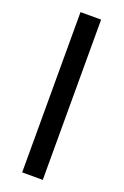

<svg xmlns="http://www.w3.org/2000/svg" viewBox="-138 -744 507 788"><g transform="rotate(20 115.0 -350.0)"><path d="M70 0V-700H160V0Z"/></g></svg>

Font: Cuprum
Style: Regular
Weight: 400
Designer: Jovanny Lemonad
Foundry: Jovanny Lemonad
Version: Version 3.000